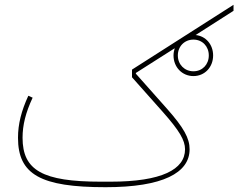

<svg xmlns="http://www.w3.org/2000/svg" viewBox="-20 -768 993 800"><path d="M786 -451C833 -451 868 -488 868 -537C868 -583 837 -618 795 -622L953 -723V-748L530 -478V-446L658 -302C727 -224 751 -184 751 -146C751 -62 654 -11 440 -11H400C158 -11 74 -58 74 -194C74 -247 87 -299 116 -361L98 -369C69 -306 55 -251 55 -194C55 -41 149 12 420 12C659 12 770 -48 770 -146C770 -192 746 -236 674 -317L546 -461V-464L708 -567C705 -558 703 -547 703 -537C703 -488 739 -451 786 -451ZM786 -471C749 -471 721 -499 721 -537C721 -575 749 -603 786 -603C823 -603 850 -575 850 -537C850 -499 823 -471 786 -471Z"/></svg>

Font: IBM Plex Arabic Thin
Style: Regular
Weight: 100
Designer: Mike Abbink, Paul van der Laan, Pieter van Rosmalen, Wael Morcos, Khajak Apelian
Foundry: Bold Monday
Version: Version 1.0